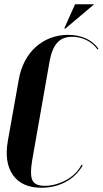

<svg xmlns="http://www.w3.org/2000/svg" viewBox="-20 -873 483 903"><path d="M68 -497Q76 -545 96.5 -584.5Q117 -624 147.5 -651.5Q178 -679 216.5 -694Q255 -709 300 -709Q347 -709 383.5 -692.5Q420 -676 443 -644L439 -640Q418 -669 386.5 -684.5Q355 -700 320 -700Q275 -700 250 -673Q225 -646 214 -589L131 -117Q120 -51 132.5 -25Q145 1 190 1Q217 1 243 -6.5Q269 -14 292.5 -27Q316 -40 334.5 -58.5Q353 -77 363 -98L369 -95Q340 -45 289 -17.5Q238 10 175 10Q83 10 41 -49.5Q-1 -109 17 -211ZM282 -739 333 -853H423L288 -739Z"/></svg>

Font: Moniqa Black Ita Display
Style: Italic
Weight: 900
Italic angle: -10°
Designer: Rajesh Rajput
Foundry: Rajesh Rajput
Version: Version 1.000